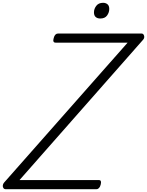

<svg xmlns="http://www.w3.org/2000/svg" viewBox="-70 -1349 1049 1369"><path d="M-31 0Q-40 0 -45.5 -7.5Q-51 -15 -50 -26.5Q-49 -38 -41 -47L840 -1045H326Q315 -1045 311.5 -1053Q308 -1061 313 -1078Q317 -1094 325 -1102Q333 -1110 344 -1110H939Q953 -1110 957.5 -1093.5Q962 -1077 948 -1063L69 -65H635Q646 -65 649 -57Q652 -49 648 -33Q644 -17 636 -8.5Q628 0 617 0ZM645 -1217Q625 -1217 612.5 -1227.5Q600 -1238 600 -1261Q600 -1286 616.5 -1307.5Q633 -1329 665 -1329Q684 -1329 696.5 -1318.5Q709 -1308 709 -1285Q709 -1260 693.5 -1238.5Q678 -1217 645 -1217Z"/></svg>

Font: Playwrite CU Light
Style: Regular
Weight: 300
Designer: Veronika Burian, José Scaglione
Foundry: TypeTogether
Version: Version 1.002